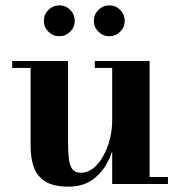

<svg xmlns="http://www.w3.org/2000/svg" viewBox="-20 -688 674 718"><path d="M236.5 10Q179.5 10 148.8 -9.8Q118 -29.5 106.2 -63.5Q94.5 -97.5 94.5 -141V-434H25.5V-460H234.5V-157Q234.5 -115 238.2 -89.8Q242 -64.5 252.5 -53.2Q263 -42 283 -42Q308 -42 329.2 -59.2Q350.5 -76.5 366.2 -104.8Q382 -133 390.8 -167.5Q399.5 -202 399.5 -236.5L418.5 -237Q418.5 -202 409.8 -159.2Q401 -116.5 380.2 -78Q359.5 -39.5 324.2 -14.8Q289 10 236.5 10ZM399.5 0V-434H334.5V-460H539.5V-26H608V0ZM388.5 -552.5Q365 -552.5 348 -569.5Q331 -586.5 331 -610Q331 -634 348 -651Q365 -668 388.5 -668Q412.5 -668 429.5 -651Q446.5 -634 446.5 -610Q446.5 -586.5 429.5 -569.5Q412.5 -552.5 388.5 -552.5ZM201.5 -552.5Q178 -552.5 161 -569.5Q144 -586.5 144 -610Q144 -634 161 -651Q178 -668 201.5 -668Q225.5 -668 242.5 -651Q259.5 -634 259.5 -610Q259.5 -586.5 242.5 -569.5Q225.5 -552.5 201.5 -552.5Z"/></svg>

Font: Bodoni Moda 9pt
Style: Bold
Weight: 700
Designer: Owen Earl
Foundry: indestructible type
Version: Version 2.005